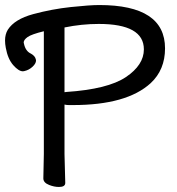

<svg xmlns="http://www.w3.org/2000/svg" viewBox="-43 -731 701 762"><path d="M528 -535Q528 -636 349 -636Q281 -636 213 -622V-365Q216 -366 220 -366Q385 -377 456.5 -425Q528 -473 528 -535ZM51 -562Q51 -560 52 -558Q58 -528 80 -518Q96 -509 99 -496Q100 -493 100 -491Q100 -479 86 -466Q72 -453 54 -449Q51 -448 48 -448Q31 -448 9.5 -472.5Q-12 -497 -20 -541Q-23 -557 -23 -570Q-23 -595 -12 -613Q15 -655 89 -675Q163 -695 238 -703Q313 -711 351 -711Q612 -711 612 -539Q612 -454 555 -401Q460 -314 246 -314H231Q221 -314 213 -316V-119L216 -5Q216 11 191 11Q172 11 152 3Q129 -6 129 -23L131 -120V-607Q82 -595 66.5 -584Q51 -573 51 -562Z"/></svg>

Font: Moon Stars Kai
Style: Bold
Weight: 700
Designer: GuiWonder
Version: Version 1.101